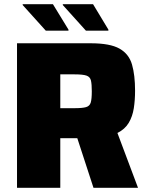

<svg xmlns="http://www.w3.org/2000/svg" viewBox="-20 -894 708 914"><path d="M61 0V-688H412Q504 -688 549 -662.5Q594 -637 608.5 -586.5Q623 -536 623 -462Q623 -418 617 -379Q611 -340 593 -309.5Q575 -279 539 -261L637 0H425L348 -236H342H267V0ZM267 -379H335Q372 -379 389.5 -384Q407 -389 412 -406Q417 -423 417 -459Q417 -493 413 -510.5Q409 -528 392 -534Q375 -540 335 -540H267ZM496 -748H389L279 -870V-874H423L496 -753ZM306 -748H198L88 -870V-874H232L306 -753Z"/></svg>

Font: Saira ExtraBold
Style: Regular
Weight: 800
Designer: Hector Gatti with collaboration of the Omnibus-Type team
Foundry: Omnibus-Type
Version: Version 1.100; ttfautohint (v1.8.3)